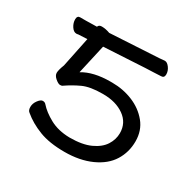

<svg xmlns="http://www.w3.org/2000/svg" viewBox="-117 -600 733 730"><g transform="rotate(30 250.0 -235.5)"><path d="M120 -464Q123 -474 136 -474Q153 -474 172 -467L350 -477Q392 -479 407 -481H409Q419 -481 429 -467.5Q439 -454 439 -438.5Q439 -423 425 -423Q413 -422 394.5 -421.5Q376 -421 357 -420L178 -410L149 -281Q195 -309 269 -309H277Q325 -309 367.5 -291.5Q410 -274 437.5 -240.5Q465 -207 465 -159.5Q465 -112 441 -73.5Q417 -35 367 -12.5Q317 10 250.5 10Q184 10 139 -7.5Q94 -25 62 -52Q53 -58 53 -73.5Q53 -89 63.5 -103Q74 -117 83 -117Q92 -117 97 -111Q118 -87 154 -67.5Q190 -48 239 -47H241Q296 -47 331 -63Q366 -79 382 -104Q398 -129 398 -157Q398 -202 361.5 -228Q325 -254 269 -254H266Q212 -254 180.5 -239.5Q149 -225 120 -205Q117 -202 109 -202Q101 -202 88 -213Q75 -224 75 -236Q75 -248 85 -274L112 -405L72 -403Q70 -402 66 -402H65Q53 -402 43.5 -416.5Q34 -431 34 -447Q34 -463 47 -463H72Z"/></g></svg>

Font: Moon Stars Kai T HW
Style: Regular
Weight: 400
Designer: GuiWonder
Version: Version 1.101